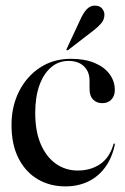

<svg xmlns="http://www.w3.org/2000/svg" viewBox="-20 -655 444 684"><path d="M389 -334.5Q389 -313.5 377 -300.5Q365 -287.5 344.5 -287.5Q324 -287.5 311.5 -300.5Q299 -313.5 299 -338V-367.5Q299 -399.5 279 -418.8Q259 -438 224 -438Q188.5 -438 161.8 -415Q135 -392 120.2 -350.5Q105.5 -309 105.5 -253.5Q105.5 -186.5 125.5 -140.8Q145.5 -95 179.8 -71.2Q214 -47.5 257 -47.5Q303.5 -47.5 337 -70.5Q370.5 -93.5 384 -140.5Q384.5 -142.5 385.5 -143.2Q386.5 -144 387.5 -143.5Q388.5 -143.5 389 -142.2Q389.5 -141 389 -139.5Q379 -92 354.5 -58.8Q330 -25.5 294 -8.2Q258 9 212.5 9Q158.5 9 115.2 -16Q72 -41 46.5 -90Q21 -139 21 -210Q21 -276 47.8 -329.2Q74.5 -382.5 122.2 -414Q170 -445.5 232.5 -445.5Q282 -445.5 317 -430.8Q352 -416 370.5 -390.8Q389 -365.5 389 -334.5ZM266.5 -586Q277 -609.5 289.2 -622.2Q301.5 -635 317.5 -635Q335 -635 343.5 -624.8Q352 -614.5 352 -603Q352 -585.5 341 -572.5Q330 -559.5 314.5 -547.5L223 -477Q221.5 -476 220 -475.8Q218.5 -475.5 217.5 -476.5Q216.5 -477.5 216.8 -479Q217 -480.5 218 -482Z"/></svg>

Font: Fraunces 120pt
Style: Regular
Weight: 400
Version: Version 1.000;[b76b70a41]